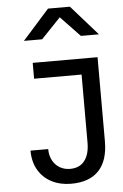

<svg xmlns="http://www.w3.org/2000/svg" viewBox="-66 -1084 732 1140"><g transform="rotate(-5 300.0 -514.0)"><path d="M87.5 -207H193Q193 -169 208.5 -139.8Q224 -110.5 251.2 -94.5Q278.5 -78.5 312.5 -78.5Q369.5 -78.5 399.2 -117Q429 -155.5 429 -225.5V-630.5H146V-725H532.5V-224Q532.5 -108.5 476.2 -49.2Q420 10 311.5 10Q246.5 10 195.8 -16Q145 -42 116.2 -91Q87.5 -140 87.5 -207ZM264.5 -1038H395L552.5 -859.5H445L329.5 -980.5L214 -859.5H105.5Z"/></g></svg>

Font: JuliaMono Medium
Style: Regular
Weight: 500
Monospace: yes
Designer: cormullion
Foundry: corm
Version: Version 0.054; ttfautohint (v1.8.4)